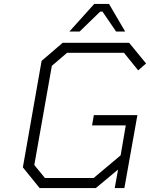

<svg xmlns="http://www.w3.org/2000/svg" viewBox="-20 -954 761 974"><path d="M332 -794 458 -934H533L615 -794H569L500 -895H488L384 -794ZM181 0 96 -105 191 -645 298 -737H635L721 -632L681 -597L609 -686H320L243 -620L154 -117L208 -51H455L592 -166L618 -318H447L456 -370H677L611 0H562L579 -94L466 0Z"/></svg>

Font: Tomorrow Light
Style: Italic
Weight: 300
Italic angle: -10°
Designer: Tony de Marco, Monica Rizzolli
Foundry: Just in Type
Version: Version 2.002